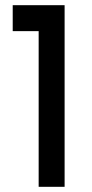

<svg xmlns="http://www.w3.org/2000/svg" viewBox="-20 -720 353 740"><path d="M229 0H129V-600H29V-700H229Z"/></svg>

Font: Bruno Ace
Style: Regular
Weight: 400
Version: Version 1.100; ttfautohint (v1.8.4.7-5d5b);gftools[0.9.27]